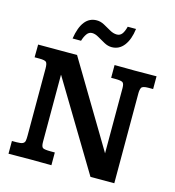

<svg xmlns="http://www.w3.org/2000/svg" viewBox="-124 -968 986 1079"><g transform="rotate(15 368.5 -428.5)"><path d="M501.5 6.3 193.8 -504.4Q193.4 -504.4 193.1 -504.4Q192.9 -504.4 192.9 -504.4V-115.2Q192.9 -85.9 203.1 -80.1Q213.4 -74.2 247.6 -74.2H272.5V0Q245.1 0 218 -0.5Q190.9 -1 153.3 -1Q112.8 -1 83.5 -0.5Q54.2 0 22.9 0V-74.2H50.3Q75.7 -74.2 85.9 -79.6Q96.2 -85 98.1 -95.9Q100.1 -106.9 100.1 -124.5V-515.6Q100.1 -544.4 92.5 -553Q85 -561.5 51.8 -561.5H24.4Q24.4 -564.5 24.4 -575Q24.4 -585.4 24.7 -598.6Q24.9 -611.8 24.9 -622.3Q24.9 -632.8 24.9 -635.7Q24.9 -635.7 41.5 -635.7Q58.1 -635.7 80.3 -635.7Q102.5 -635.7 120.6 -635.7Q138.7 -635.7 142.1 -635.7Q147.9 -635.7 163.1 -635.7Q178.2 -635.7 196.3 -635.7Q214.4 -635.7 229.7 -635.7Q245.1 -635.7 251.5 -635.7Q251.5 -635.7 267.3 -609.1Q283.2 -582.5 309.6 -538.6Q335.9 -494.6 367.4 -441.9Q398.9 -389.2 430.4 -336.7Q461.9 -284.2 488.3 -240.2Q514.6 -196.3 530.5 -169.4Q546.4 -142.6 546.4 -142.6V-522.5Q546.4 -549.3 535.9 -555.4Q525.4 -561.5 493.2 -561.5H469.7V-635.7Q506.8 -635.7 535.2 -635.3Q563.5 -634.8 586.4 -634.8Q593.3 -634.8 613.3 -635Q633.3 -635.3 656.7 -635.3Q680.2 -635.3 697 -635.5Q713.9 -635.7 713.9 -635.7V-561.5H687Q652.3 -561.5 646.2 -549.6Q640.1 -537.6 640.1 -516.6Q640.1 -516.1 640.1 -487.3Q640.1 -458.5 640.1 -411.9Q640.1 -365.2 640.1 -309.6Q640.1 -253.9 640.1 -198.2Q640.1 -142.6 640.1 -96.4Q640.1 -50.3 640.1 -22Q640.1 6.3 640.1 6.3ZM203.1 -718.8Q224.1 -852.5 309.1 -852.5Q331.1 -852.5 352.8 -840.8Q374.5 -829.1 395.5 -816.9Q416.5 -804.7 437 -804.7Q455.1 -804.7 466.3 -818.6Q477.5 -832.5 485.4 -862.8H533.7Q525.9 -800.3 498.3 -764.4Q470.7 -728.5 427.2 -728.5Q405.3 -728.5 383.3 -740.5Q361.3 -752.4 340.8 -764.6Q320.3 -776.9 301.8 -776.9Q283.2 -776.9 271.2 -759.8Q259.3 -742.7 252.4 -718.8Z"/></g></svg>

Font: Kameron SemiBold
Style: Regular
Weight: 600
Designer: Vernon Adams
Foundry: Vernon Adams
Version: Version 1.100